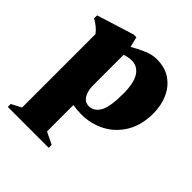

<svg xmlns="http://www.w3.org/2000/svg" viewBox="-193 -587 967 967"><g transform="rotate(45 291.0 -103.0)"><path d="M306.5 229V250H15V229L68 201.5V-321.5Q46.5 -351 7 -372.5V-394L205.5 -456H225L238.5 -401Q275 -422 309.2 -436.5Q343.5 -451 376 -451Q434.5 -451 474.8 -423.5Q515 -396 536 -349.2Q557 -302.5 557 -245Q557 -162.5 522.2 -104.2Q487.5 -46 429.8 -15.5Q372 15 303 15Q271 15 242 9.5V197.5ZM379.5 -208Q379.5 -284.5 356 -320.8Q332.5 -357 292 -357Q281 -357 268 -355Q255 -353 242 -348V-131.5Q242 -92.5 257 -66.8Q272 -41 301.5 -41Q337 -41 358.2 -77.2Q379.5 -113.5 379.5 -208Z"/></g></svg>

Font: Newsreader Text ExtraBold
Style: Regular
Weight: 800
Designer: Hugues Gentile
Foundry: Production Type
Version: Version 1.001